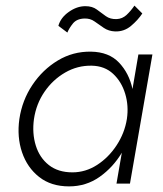

<svg xmlns="http://www.w3.org/2000/svg" viewBox="-20 -654 581 684"><path d="M49 -230Q40 -166 58.5 -111.5Q77 -57 119.5 -23.5Q162 10 226 10Q287 10 335 -24Q383 -58 414 -110L395 0H443L523 -460H473L452 -337Q440 -393 404 -431Q368 -469 304 -470Q240 -471 186 -438.5Q132 -406 95.5 -351.5Q59 -297 49 -230ZM101 -230Q109 -284 138.5 -327Q168 -370 212 -395.5Q256 -421 307 -420Q353 -419 383 -391Q413 -363 426 -320Q439 -277 432 -230Q424 -180 395.5 -136.5Q367 -93 326 -66.5Q285 -40 238 -40Q187 -40 154 -66Q121 -92 107.5 -135.5Q94 -179 101 -230ZM188 -562 220 -538Q226 -553 239.5 -570Q253 -587 280 -588Q301 -589 317 -577.5Q333 -566 350 -554.5Q367 -543 390 -542Q422 -541 446.5 -561.5Q471 -582 487 -606L459 -634Q446 -615 431 -601Q416 -587 396 -586Q373 -585 357 -596.5Q341 -608 325 -620Q309 -632 284 -632Q254 -632 225 -611.5Q196 -591 188 -562Z"/></svg>

Font: Jost* 300 Light Italic
Style: Italic
Weight: 300
Italic angle: -10°
Version: Version 3.200; ttfautohint (v0.97) -l 8 -r 50 -G 200 -x 14 -